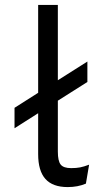

<svg xmlns="http://www.w3.org/2000/svg" viewBox="-20 -750 412 780"><path d="M342 -81 329 -4Q296 10 255 10Q194 10 164.5 -23Q135 -56 135 -124V-290L39 -229V-312L135 -373V-730H215V-424L335 -500V-417L215 -341V-134Q215 -96 226.5 -81.5Q238 -67 269 -67Q290 -67 305.5 -70Q321 -73 342 -81Z"/></svg>

Font: Work Sans
Style: Regular
Weight: 400
Designer: Wei Huang
Foundry: Wei Huang
Version: Version 1.500; ttfautohint (v1.6)